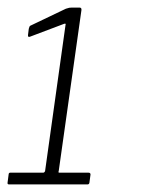

<svg xmlns="http://www.w3.org/2000/svg" viewBox="-23 -867 410 507"><path d="M211 -411Q216 -411 216 -406L213 -384Q212 -380 208 -380H1Q-4 -380 -3 -385L0 -408Q1 -411 4 -411H91Q94 -411 96 -415L150 -801Q152 -806 146 -804L56 -770Q50 -768 51 -775L53 -791Q54 -795 55 -797Q56 -799 59 -800L151 -844Q157 -846 160 -846.5Q163 -847 167 -847H187Q193 -847 192 -840L132 -415Q130 -411 134 -411H211Z"/></svg>

Font: Libre Franklin Thin ExtraLight
Style: Italic
Weight: 250
Italic angle: -8°
Version: Version 3.000